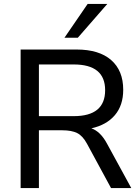

<svg xmlns="http://www.w3.org/2000/svg" viewBox="-20 -957 713 977"><path d="M85 0V-705H370Q484 -705 545.5 -651.5Q607 -598 607 -500Q607 -421 564.5 -371Q522 -321 445 -304Q491 -288 524 -227L648 0H545L423 -225Q401 -266 372.5 -280Q344 -294 298 -294H178V0ZM178 -366H355Q515 -366 515 -498Q515 -629 355 -629H178ZM308 -765 426 -937H526L376 -765Z"/></svg>

Font: Nunito Sans Medium
Style: Regular
Weight: 500
Designer: Vernon Adams
Foundry: Vernon Adams
Version: Version 3.101; ttfautohint (v1.8.4.7-5d5b);gftools[0.9.27]